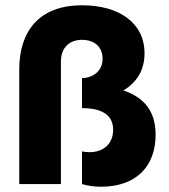

<svg xmlns="http://www.w3.org/2000/svg" viewBox="-20 -698 642 728"><path d="M363 10C496 10 570 -67 570 -187C570 -275 528 -328 448 -355C499 -386 528 -432 528 -496C528 -610 433 -678 291 -678C127 -678 53 -578 53 -435V0H211V-465C211 -517 243 -547 291 -547C336 -547 369 -522 369 -475C369 -428 331 -402 291 -402V-288C362 -288 409 -265 409 -206C409 -155 375 -121 319 -121C309 -121 300 -122 291 -124V0C315 7 339 10 363 10Z"/></svg>

Font: Gantari ExtraBold
Style: Regular
Weight: 800
Designer: Anugrah Pasau
Foundry: Lafontype
Version: Version 1.000